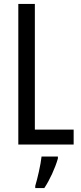

<svg xmlns="http://www.w3.org/2000/svg" viewBox="-20 -734 411 975"><path d="M73 0H354V-76H157V-714H73ZM274 71V61H191C187 101 170 174 159 210V221H205C232 181 260 120 274 71Z"/></svg>

Font: Noto Sans Lao Looped ExtraCondensed
Style: Regular
Weight: 400
Width: 2
Designer: Mark Frömberg, Ben Mitchell
Foundry: The Fontpad Ltd
Version: Version 1.003